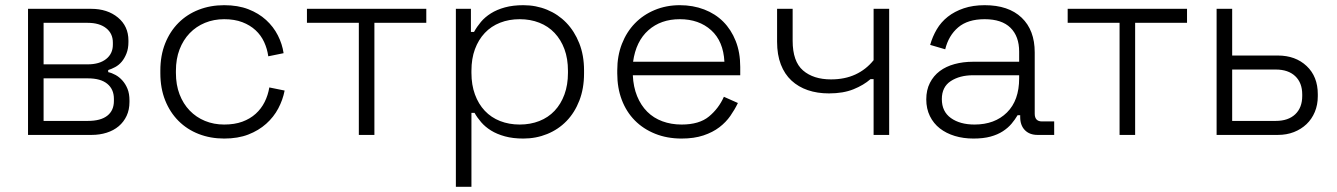

<svg xmlns="http://www.w3.org/2000/svg" viewBox="-20 -520 5154 740"><path d="M148 -218V-54H319Q368 -54 393.5 -74Q419 -94 419 -131V-139Q419 -176 393.5 -197Q368 -218 319 -218ZM148 -432V-272H318Q363 -272 389 -292.5Q415 -313 415 -348V-356Q415 -391 389 -411.5Q363 -432 318 -432ZM88 0V-486H331Q394 -486 434.5 -452.5Q475 -419 475 -364V-358Q475 -333 467.5 -314Q460 -295 449 -282Q438 -269 424 -261.5Q410 -254 397 -250V-242Q411 -239 425.5 -231Q440 -223 452 -209.5Q464 -196 471.5 -177.5Q479 -159 479 -133V-127Q479 -97 468 -73.5Q457 -50 437.5 -33.5Q418 -17 391 -8.5Q364 0 333 0Z M844 14Q791 14 746 -3.5Q701 -21 668 -54Q635 -87 616.5 -133.5Q598 -180 598 -238V-248Q598 -306 616.5 -352.5Q635 -399 668 -432Q701 -465 746 -482.5Q791 -500 844 -500Q897 -500 937 -484.5Q977 -469 1005.5 -443Q1034 -417 1051 -383.5Q1068 -350 1073 -315L1014 -303Q1010 -332 998 -358Q986 -384 965 -403.5Q944 -423 914 -434.5Q884 -446 844 -446Q804 -446 770 -432Q736 -418 711 -392Q686 -366 672 -329.5Q658 -293 658 -247V-239Q658 -193 672 -156.5Q686 -120 711 -94Q736 -68 770 -54Q804 -40 844 -40Q884 -40 914 -51Q944 -62 965.5 -81.5Q987 -101 1000 -127Q1013 -153 1018 -183L1077 -171Q1070 -135 1052.5 -102Q1035 -69 1006 -43Q977 -17 937 -1.5Q897 14 844 14Z M1363 -432H1163V-486H1623V-432H1423V0H1363Z M1983 -40Q2024 -40 2058.5 -53.5Q2093 -67 2117.5 -93Q2142 -119 2155.5 -156Q2169 -193 2169 -239V-247Q2169 -294 2155.5 -330.5Q2142 -367 2117.5 -393Q2093 -419 2058.5 -432.5Q2024 -446 1983 -446Q1942 -446 1907.5 -432.5Q1873 -419 1848.5 -393Q1824 -367 1810.5 -330.5Q1797 -294 1797 -247V-239Q1797 -193 1810.5 -156Q1824 -119 1848.5 -93Q1873 -67 1907.5 -53.5Q1942 -40 1983 -40ZM1797 200H1737V-486H1795V-397H1807Q1818 -417 1833.5 -435.5Q1849 -454 1872 -468.5Q1895 -483 1926 -491.5Q1957 -500 1997 -500Q2046 -500 2088.5 -482.5Q2131 -465 2162.5 -432.5Q2194 -400 2212.5 -353.5Q2231 -307 2231 -249V-237Q2231 -179 2213 -132.5Q2195 -86 2163.5 -53.5Q2132 -21 2089 -3.5Q2046 14 1997 14Q1957 14 1926 5.5Q1895 -3 1872.5 -17Q1850 -31 1834.5 -49Q1819 -67 1809 -85H1797Z M2772 -282Q2768 -361 2721 -403.5Q2674 -446 2600 -446Q2527 -446 2479 -403.5Q2431 -361 2420 -282ZM2607 14Q2551 14 2505 -4.5Q2459 -23 2426.5 -56Q2394 -89 2376.5 -135Q2359 -181 2359 -237V-249Q2359 -305 2377 -351Q2395 -397 2427 -430Q2459 -463 2503.5 -481.5Q2548 -500 2600 -500Q2651 -500 2694 -483.5Q2737 -467 2767.5 -436.5Q2798 -406 2815.5 -362Q2833 -318 2833 -262V-230H2419Q2421 -185 2435.5 -149.5Q2450 -114 2474.5 -89.5Q2499 -65 2533 -52.5Q2567 -40 2607 -40Q2675 -40 2712.5 -71Q2750 -102 2770 -147L2824 -123Q2812 -98 2795 -73.5Q2778 -49 2752.5 -29.5Q2727 -10 2691 2Q2655 14 2607 14Z M3407 -486V0H3347V-215H3335Q3309 -192 3269.5 -176Q3230 -160 3175 -160Q3130 -160 3093.5 -172.5Q3057 -185 3030.5 -209.5Q3004 -234 2989.5 -271.5Q2975 -309 2975 -359V-486H3035V-363Q3035 -283 3075 -248.5Q3115 -214 3183 -214Q3236 -214 3277 -233Q3318 -252 3347 -288V-486Z M3736 -40Q3814 -40 3861 -86.5Q3908 -133 3908 -218V-230H3731Q3679 -230 3644.5 -207.5Q3610 -185 3610 -138Q3610 -90 3645 -65Q3680 -40 3736 -40ZM3732 14Q3693 14 3660 4Q3627 -6 3602.5 -25Q3578 -44 3564 -72.5Q3550 -101 3550 -137Q3550 -173 3564 -200.5Q3578 -228 3602 -246Q3626 -264 3659 -273Q3692 -282 3730 -282H3908V-321Q3908 -380 3874.5 -413Q3841 -446 3775 -446Q3710 -446 3673 -414.5Q3636 -383 3623 -330L3565 -347Q3574 -379 3590.5 -407Q3607 -435 3633 -455.5Q3659 -476 3694.5 -488Q3730 -500 3775 -500Q3867 -500 3917.5 -452Q3968 -404 3968 -318V-82Q3968 -52 3996 -52H4043V0H3979Q3948 0 3930 -18.5Q3912 -37 3912 -69V-76H3902Q3892 -59 3878.5 -43Q3865 -27 3845 -14Q3825 -1 3797.5 6.5Q3770 14 3732 14Z M4295 -432H4095V-486H4555V-432H4355V0H4295Z M4729 -252V-54H4897Q4945 -54 4972 -79.5Q4999 -105 4999 -150V-156Q4999 -201 4972 -226.5Q4945 -252 4897 -252ZM4905 -306Q4973 -306 5016 -265.5Q5059 -225 5059 -157V-149Q5059 -116 5047.5 -88.5Q5036 -61 5015.5 -41.5Q4995 -22 4967 -11Q4939 0 4905 0H4669V-486H4729V-306Z"/></svg>

Font: Space Grotesk Light
Style: Regular
Weight: 300
Designer: Florian Karsten
Foundry: Florian Karsten
Version: Version 2.000